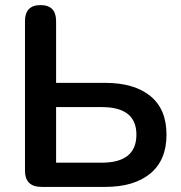

<svg xmlns="http://www.w3.org/2000/svg" viewBox="-20 -733 711 753"><path d="M143 0Q78 0 78 -64V-650Q78 -713 139 -713Q200 -713 200 -650V-408H393Q506 -408 569.5 -356.5Q633 -305 633 -205Q633 -105 569.5 -52.5Q506 0 393 0ZM200 -95H379Q515 -95 515 -205Q515 -313 379 -313H200Z"/></svg>

Font: Chiron GoRound TC M
Style: Regular
Weight: 500
Designer: Ryoko NISHIZUKA 西塚涼子 (kana, bopomofo & ideographs); Paul D. Hunt (Latin, Greek & Cyrillic); Sandoll Communications 산돌커뮤니
Foundry: Adobe
Version: Version 1.000;hotconv 1.1.1;makeotfexe 2.6.0